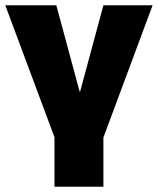

<svg xmlns="http://www.w3.org/2000/svg" viewBox="-39 -526 597 726"><path d="M167 180V-7L-19 -506H174L262 -180H264L352 -506H538L352 -6V180Z"/></svg>

Font: Nunito Sans 7pt SemiCondensed Black
Style: Regular
Weight: 900
Width: 4
Designer: Vernon Adams
Foundry: Vernon Adams
Version: Version 3.101;gftools[0.9.27]